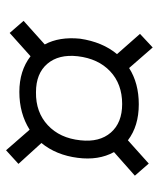

<svg xmlns="http://www.w3.org/2000/svg" viewBox="35 -671 525 635"><g transform="rotate(90 297.5 -353.5)"><path d="M561 -537 483 -468Q511 -417 502 -348Q493 -277 453 -228L522 -152L477 -111L409 -189Q355 -155 284 -155Q214 -155 166 -192L89 -123L49 -169L127 -239Q101 -287 108 -356Q119 -430 159 -478L92 -554L137 -596L205 -518Q255 -550 325 -550Q397 -550 444 -514L521 -583ZM285 -210Q351 -209 394 -249Q437 -289 444 -357Q451 -420 418.5 -457.5Q386 -495 324 -495Q258 -495 216 -455.5Q174 -416 166 -348Q159 -285 191 -247.5Q223 -210 285 -210Z"/></g></svg>

Font: Exo 2.0 Medium
Style: Italic
Weight: 500
Italic angle: -8°
Designer: Natanael Gama
Version: Version 1.001;PS 001.001;hotconv 1.0.70;makeotf.lib2.5.58329